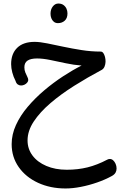

<svg xmlns="http://www.w3.org/2000/svg" viewBox="-20 -736 680 1087"><path d="M46 80Q46 25 70.5 -28.5Q95 -82 137 -131.5Q179 -181 230.5 -224.5Q282 -268 337 -304Q392 -340 442 -365Q398 -368 352 -378Q306 -388 264 -396.5Q222 -405 190 -405Q154 -405 136 -393Q118 -381 118 -355Q118 -339 123.5 -325.5Q129 -312 134.5 -301.5Q140 -291 140 -283Q140 -276 134 -268.5Q128 -261 118.5 -256.5Q109 -252 99 -252Q89 -252 80.5 -258Q72 -264 68 -278Q56 -301 49.5 -326Q43 -351 43 -373Q43 -432 77.5 -465.5Q112 -499 176 -499Q205 -499 247 -490.5Q289 -482 338.5 -471.5Q388 -461 442 -452.5Q496 -444 550 -444Q559 -444 565 -435.5Q571 -427 574.5 -413.5Q578 -400 577.5 -386Q577 -372 572 -359.5Q567 -347 557 -341Q476 -298 400.5 -250.5Q325 -203 265.5 -152Q206 -101 171 -48Q136 5 136 59Q136 107 164 144.5Q192 182 242.5 203.5Q293 225 358 225Q421 225 475.5 211.5Q530 198 587 168Q594 164 602 164Q612 164 620.5 171.5Q629 179 634.5 191.5Q640 204 640 218Q640 231 634 241.5Q628 252 614 260Q576 281 530 297Q484 313 437.5 322Q391 331 351 331Q265 331 195.5 299Q126 267 86 210Q46 153 46 80ZM308 -605Q294 -605 284.5 -613Q275 -621 270.5 -633Q266 -645 266 -658Q266 -683 279 -699.5Q292 -716 310 -716Q328 -716 339.5 -707.5Q351 -699 356.5 -686.5Q362 -674 362 -660Q362 -633 346.5 -619Q331 -605 308 -605Z"/></svg>

Font: Playpen Sans Arabic
Style: Regular
Weight: 400
Designer: Azza Alameddine, Laura Meseguer, Veronika Burian, José Scaglione
Foundry: TypeTogether
Version: Version 2.000